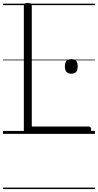

<svg xmlns="http://www.w3.org/2000/svg" viewBox="-20 -910 665 1305"><path d="M169 0Q142 0 142 -23V-871Q142 -881 148.5 -885.5Q155 -890 169 -890Q184 -890 190 -885.5Q196 -881 196 -871V-50H584Q592 -50 596 -44.5Q600 -39 600 -25Q600 -11 596 -5.5Q592 0 584 0ZM465 -409Q443 -409 432 -421Q421 -433 421 -459Q421 -484 432 -496Q443 -508 465 -508Q487 -508 497.5 -496Q508 -484 508 -459Q508 -433 497.5 -421Q487 -409 465 -409ZM0 365H625V375H0ZM0 -20H625V0H0ZM0 -505H625V-500H0ZM0 -885H625V-875H0Z"/></svg>

Font: Playwrite AT Guides
Style: Regular
Weight: 400
Designer: Veronika Burian, José Scaglione
Foundry: TypeTogether
Version: Version 1.003